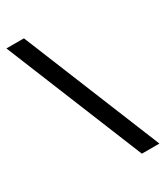

<svg xmlns="http://www.w3.org/2000/svg" viewBox="-203 -791 861 997"><g transform="rotate(-30 227.5 -292.5)"><path d="M343 120 7 -705H112L448 120Z"/></g></svg>

Font: Pitagon Sans Text Medium
Style: Regular
Weight: 500
Designer: Travis Tran
Foundry: Pitagon
Version: Version 1.000; ttfautohint (v1.8.4.7-5d5b);gftools[0.9.26]